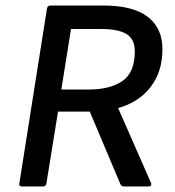

<svg xmlns="http://www.w3.org/2000/svg" viewBox="-20 -675 635 695"><path d="M59 0Q48 0 50 -11L150 -644Q152 -655 163 -655H354Q462 -655 515 -614Q568 -573 568 -497Q568 -416 525.5 -360.5Q483 -305 408 -284V-283L527 -12Q529 -8 526.5 -4Q524 0 518 0H429Q420 0 416 -8L305 -271H190L148 -11Q146 0 136 0ZM202 -351H302Q379 -351 423.5 -382Q468 -413 468 -489Q468 -533 438.5 -551.5Q409 -570 345 -570H237Z"/></svg>

Font: Sofia Sans SemiBold
Style: Italic
Weight: 600
Italic angle: -9°
Designer: Botio Nikoltchev, Ani Petrova
Foundry: lettersoup
Version: Version 4.100-B